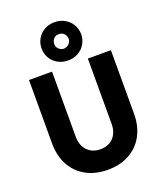

<svg xmlns="http://www.w3.org/2000/svg" viewBox="-180 -1132 1060 1254"><g transform="rotate(-20 350.0 -505.5)"><path d="M65.4 -278.3V-719.7H225.6V-265.6Q225.6 -226.1 241.5 -196.3Q257.3 -166.5 285.6 -150.6Q314 -134.8 350.6 -134.8Q388.2 -134.8 416.3 -150.9Q444.3 -167 459.5 -196.8Q474.6 -226.6 474.6 -265.6V-719.7H634.8V-278.3Q634.8 -192.4 599.9 -127.7Q564.9 -63 500.7 -27.6Q436.5 7.8 350.6 7.8Q264.6 7.8 200.2 -27.6Q135.7 -63 100.6 -127.7Q65.4 -192.4 65.4 -278.3ZM212.9 -883.8Q212.9 -921.9 231 -952.4Q249 -982.9 280.5 -1000.2Q312 -1017.6 350.6 -1017.6Q389.2 -1017.6 420.4 -1000.2Q451.7 -982.9 469.7 -952.4Q487.8 -921.9 488.3 -883.8Q487.8 -847.2 469.7 -816.9Q451.7 -786.6 420.4 -769.3Q389.2 -752 350.6 -752Q312 -752 280.5 -769.3Q249 -786.6 231 -816.9Q212.9 -847.2 212.9 -883.8ZM401.4 -883.8Q400.9 -905.8 386.5 -920.4Q372.1 -935.1 350.6 -934.6Q328.1 -935.1 314.5 -920.2Q300.8 -905.3 300.8 -881.8Q300.8 -862.8 314.9 -849.1Q329.1 -835.4 350.6 -834Q372.1 -835.9 386 -849.6Q399.9 -863.3 401.4 -883.8Z"/></g></svg>

Font: Reddit Sans Fudge ExtraBold
Style: Regular
Weight: 800
Designer: Stephen Hutchings
Foundry: Reddit
Version: Version 1.011